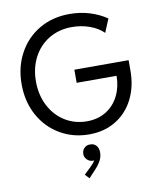

<svg xmlns="http://www.w3.org/2000/svg" viewBox="-104 -809 956 1157"><g transform="rotate(-10 374.0 -230.0)"><path d="M43.9 -360.4Q43.9 -465.3 89.4 -549.1Q134.8 -632.8 215.8 -680.2Q296.9 -727.5 400.4 -727.5Q466.8 -727.5 524.7 -709.5Q582.5 -691.4 627.9 -660.2L593.8 -578.1Q561.5 -610.4 510.5 -628.9Q459.5 -647.5 400.4 -647.5Q322.3 -647.5 261.2 -610.8Q200.2 -574.2 166 -509.3Q131.8 -444.3 131.8 -362.3Q131.8 -277.8 166.3 -211.9Q200.7 -146 260.5 -109.1Q320.3 -72.3 393.6 -72.3Q461.9 -72.3 512.5 -104.2Q563 -136.2 589.6 -190.9Q616.2 -245.6 616.2 -311.5H372.1V-391.6H704.1V-328.1Q704.1 -231 666 -154.8Q627.9 -78.6 557.4 -35.4Q486.8 7.8 393.6 7.8Q295.4 7.8 215.6 -39.1Q135.7 -85.9 89.8 -169.7Q43.9 -253.4 43.9 -360.4ZM324.2 242.2 364.3 204.1Q387.2 182.1 395 167Q390.1 168 386.7 168Q374.5 168 363 161.6Q351.6 155.3 344.2 143.8Q336.9 132.3 336.9 118.2Q336.9 96.2 351.6 81.8Q366.2 67.4 386.7 68.4Q409.7 67.4 424.1 83.3Q438.5 99.1 438.5 126Q438.5 154.8 423.3 180.4Q408.2 206.1 390.6 223.6L348.6 268.6Z"/></g></svg>

Font: Reddit Sans Strawberry
Style: Regular
Weight: 400
Designer: Stephen Hutchings
Foundry: Reddit
Version: Version 1.013